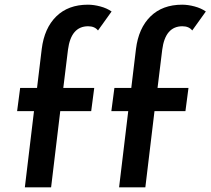

<svg xmlns="http://www.w3.org/2000/svg" viewBox="-20 -799 898 819"><path d="M125 -325H53L66 -424H138L158 -590Q169 -679 220 -729Q271 -779 355 -779Q380 -779 408 -771.5Q436 -764 456 -750L398 -669Q384 -687 356 -687Q283 -687 270 -587L250 -424H382L369 -325H237L198 0H86ZM527 -325H455L468 -424H540L560 -590Q571 -679 622 -729Q673 -779 757 -779Q782 -779 810 -771.5Q838 -764 858 -750L800 -669Q786 -687 758 -687Q685 -687 672 -587L652 -424H784L771 -325H639L600 0H488Z"/></svg>

Font: Josefin Sans SemiBold
Style: Italic
Weight: 600
Italic angle: -7°
Designer: Santiago Orozco
Foundry: Typemade
Version: Version 2.000